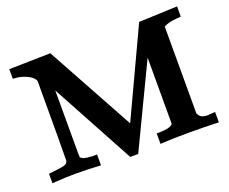

<svg xmlns="http://www.w3.org/2000/svg" viewBox="-105 -783 1148 964"><g transform="rotate(-20 469.0 -301.0)"><path d="M37.5 -555.2C58.4 -553.5 79.8 -546.9 101.7 -535.5C118.7 -526.1 129.1 -515.2 132.8 -502.9C132.8 -250.1 132.3 -109.1 131.3 -80L132.1 -80.5L129 -71C127.8 -68.7 126.1 -66.3 123.8 -64C119 -59.8 105.4 -56.1 83.3 -52.8L27.3 -46.2V4.6L48.5 2.9C112.5 -2.4 192.1 -2.3 287.1 3.2V-54.7H260.4C243.1 -55.3 227.9 -57.4 214.9 -61.1C212 -63.4 207.3 -66.5 200.9 -70.5C200.2 -75.6 199.9 -81.4 199.9 -87.9V-428.4L439.4 13.7H452.1H468.7H482.1L691.9 -424.7V-73.2C691.7 -69 686.5 -64.5 676.2 -59.8C668.8 -56.8 659.6 -54.7 648.5 -53.6C636.4 -52.6 628.6 -52 625.1 -51.8H604.7V4.2L626.8 2.9C658.2 1 702.3 0 759.2 0C814.3 0 866.9 0.9 917 2.7V-52.9L873.7 -49.5C862.3 -50.1 852.9 -52.1 845.4 -55.4C840.1 -58.5 835.4 -62.9 831.4 -68.6L826.2 -77.3V-542.8C828.2 -544.1 833.5 -546.3 842.1 -549.3C850.7 -552.4 860.8 -554.9 872.2 -556.7C883.7 -558.5 899.3 -560.1 918.9 -561.5V-616L713.4 -607.9L496.8 -144.9L240.4 -612.6L19.5 -608V-590V-556.6Z"/></g></svg>

Font: Bentham
Style: Bold
Weight: 700
Version: Version 002.001